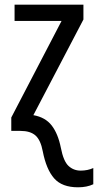

<svg xmlns="http://www.w3.org/2000/svg" viewBox="-20 -557 417 817"><path d="M377 227V158Q353 169 323 169Q293 169 271.5 149Q250 129 239 72Q227 12 200 -23Q173 -58 122 -67L335 -474V-537H42V-468H242L28 -57V0H67Q109 0 131 19.5Q153 39 162 87Q177 164 210.5 202Q244 240 312 240Q350 240 377 227Z"/></svg>

Font: Noto Sans Display SemiCondensed
Style: Regular
Weight: 400
Width: 4
Designer: Monotype Design team
Foundry: Monotype Imaging Inc.
Version: 1.000